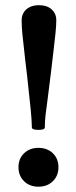

<svg xmlns="http://www.w3.org/2000/svg" viewBox="-20 -703 293 736"><path d="M102.1 -214.8Q102.1 -236.8 97.7 -283.2Q93.3 -329.6 84.5 -406.7Q84 -414.1 82 -428.7L77.1 -469.2Q68.4 -544.4 65.7 -573.2Q63 -602.1 63 -625Q63 -642.1 71 -655.3Q79.1 -668.5 94 -675.8Q108.9 -683.1 129.4 -683.1Q160.2 -683.1 178 -667Q195.8 -650.9 195.8 -625Q195.8 -606.9 192.9 -577.6Q189.9 -548.3 185.5 -511.2Q179.2 -461.9 175.8 -428.7Q169.9 -377.9 162.6 -323.7Q156.7 -282.2 154.3 -259.3Q151.9 -236.3 151.9 -214.8Q151.9 -210 145.8 -207.5Q139.6 -205.1 127.4 -205.1Q102.1 -205.1 102.1 -214.8ZM50.8 -62Q50.8 -94.7 72.3 -115.5Q93.8 -136.2 127.4 -136.2Q161.1 -136.2 182.6 -115.5Q204.1 -94.7 204.1 -62Q204.1 -29.3 182.6 -8.3Q161.1 12.7 127.4 12.7Q93.8 12.7 72.3 -8.3Q50.8 -29.3 50.8 -62Z"/></svg>

Font: Junicode Two Beta VF
Style: Regular
Weight: 400
Designer: Peter S. Baker
Foundry: Briery Creek Software
Version: Version 1.031 beta; ttfautohint (v1.8.1.43-b0c9)